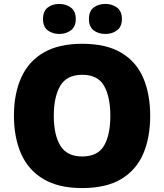

<svg xmlns="http://www.w3.org/2000/svg" viewBox="-20 -948 837 978"><path d="M745 -358Q745 -247 709.5 -164.5Q674 -82 597.5 -36Q521 10 398 10Q278 10 201 -36Q124 -82 87.5 -165Q51 -248 51 -359Q51 -470 88 -552.5Q125 -635 202 -680Q279 -725 399 -725Q521 -725 597.5 -679.5Q674 -634 709.5 -551.5Q745 -469 745 -358ZM254 -358Q254 -261 287.5 -206Q321 -151 398 -151Q478 -151 510 -206Q542 -261 542 -358Q542 -455 510 -511Q478 -567 399 -567Q320 -567 287 -511Q254 -455 254 -358ZM199 -851Q199 -891 223 -909.5Q247 -928 282 -928Q316 -928 341 -909.5Q366 -891 366 -851Q366 -812 341 -793.5Q316 -775 282 -775Q247 -775 223 -793.5Q199 -812 199 -851ZM433 -851Q433 -891 457 -909.5Q481 -928 517 -928Q551 -928 576 -909.5Q601 -891 601 -851Q601 -812 576 -793.5Q551 -775 517 -775Q481 -775 457 -793.5Q433 -812 433 -851Z"/></svg>

Font: Noto Sans Ethiopic Black
Style: Regular
Weight: 900
Designer: Monotype Design Team
Foundry: Monotype Imaging Inc.
Version: Version 2.102; ttfautohint (v1.8.4.7-5d5b)